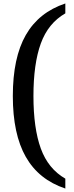

<svg xmlns="http://www.w3.org/2000/svg" viewBox="-20 -824 428 1108"><path d="M357 264Q204 213 129 81.5Q54 -50 54 -270Q54 -491 129 -622Q204 -753 357 -804V-747Q258 -690 215.5 -573Q173 -456 173 -270Q173 -84 215.5 33Q258 150 357 207Z"/></svg>

Font: Noto Serif Sinhala SemiCondensed SemiBold
Style: Regular
Weight: 600
Width: 4
Designer: Jelle Bosma - Monotype Design Team
Foundry: Monotype Imaging Inc.
Version: Version 2.007; ttfautohint (v1.8.4.7-5d5b)